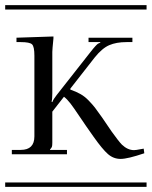

<svg xmlns="http://www.w3.org/2000/svg" viewBox="-29 -728 591 748"><path d="M-8.8 -708H542V-690.9H-8.8ZM-8.8 -17.1H542V0H-8.8ZM105 -511.2Q105 -546.4 95.9 -555.2Q86.9 -564 51.8 -564H35.2V-581.1L179.2 -585.9V-578.1Q174.8 -535.2 174.8 -525.9V-365.2Q174.8 -340.8 171.9 -332L174.8 -330.1Q178.7 -341.3 191.9 -357.9L323.2 -524.9Q335.4 -540.5 342.5 -548.1Q349.6 -555.7 352.5 -557.6Q355.5 -559.6 361.8 -562V-564H315.9V-581.1H486.8V-564H463.9Q424.3 -564 396.5 -552Q368.7 -540 339.8 -503.9L245.1 -382.8V-378.9Q267.6 -371.1 284.4 -361.6Q301.3 -352.1 316.4 -336.4Q331.5 -320.8 340.8 -308.8Q350.1 -296.9 368.2 -271L405.8 -215.8Q434.1 -176.3 445.8 -164.6Q468.3 -143.1 493.2 -143.1Q494.6 -143.1 498 -143.6Q501.5 -144 502.9 -144L530.8 -148.9L533.2 -130.9Q468.3 -108.9 440.9 -108.9Q413.1 -108.9 391.6 -127.7Q370.1 -146.5 335.9 -194.8L307.1 -235.8Q298.3 -248 278.3 -278.1Q258.3 -308.1 245.4 -325Q232.4 -341.8 220.2 -351.1L174.8 -293V-171.9Q174.8 -160.2 173.1 -155.8Q171.4 -151.4 166 -146V-144H231.9V-127H17.1V-144H51.8Q105 -144 105 -196.8Z"/></svg>

Font: FoglihtenFr02
Style: Regular
Weight: 500
Version: Version 0.68